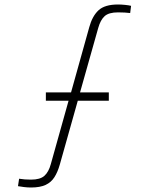

<svg xmlns="http://www.w3.org/2000/svg" viewBox="-20 -827 663 854"><path d="M118 7Q103 7 86.5 5Q70 3 60 1L65 -32Q76.5 -30 90.5 -29Q104.5 -28 118 -28Q158.5 -28 177.5 -45Q196.5 -62 206 -97L285 -379H184V-416H296L377 -706Q390.5 -755.5 418.2 -781.2Q446 -807 505 -807Q520 -807 537 -805.2Q554 -803.5 563 -801L559 -769Q548 -770.5 534.8 -771.2Q521.5 -772 505 -772Q464 -772 445.5 -755.2Q427 -738.5 417 -703L336 -416H464V-379H326L246 -95Q236.5 -61.5 222 -38.8Q207.5 -16 182.8 -4.5Q158 7 118 7Z"/></svg>

Font: Big Shoulders Text Thin Thin
Style: Regular
Weight: 250
Version: Version 2.002